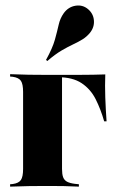

<svg xmlns="http://www.w3.org/2000/svg" viewBox="-20 -696 430 716"><path d="M66.1 -209.7V-353.2Q66.1 -382.3 58.1 -394.4Q50 -406.5 27.4 -409.7L17.7 -410.5V-419.4Q59.7 -417.7 86.7 -417.3Q113.7 -416.9 138.7 -416.9L211.3 -416.1V-209.7ZM138.7 -408.1V-416.9H196H281.5Q303.2 -416.9 326.6 -417.3Q350 -417.7 372.6 -418.5Q371 -377.4 372.6 -332.7Q374.2 -287.9 377.4 -243.5H368.5Q355.6 -288.7 336.7 -326.2Q317.7 -363.7 284.3 -385.9Q250.8 -408.1 196 -408.1ZM138.7 -2.4Q113.7 -2.4 86.7 -2Q59.7 -1.6 17.7 0V-8.9L27.4 -9.7Q50 -12.9 58.1 -25Q66.1 -37.1 66.1 -66.1V-209.7H211.3V-66.1Q211.3 -46.8 215.3 -35.5Q219.4 -24.2 229.8 -18.5Q240.3 -12.9 258.9 -10.5L274.2 -8.9V0Q243.5 -1.6 219.8 -2Q196 -2.4 177 -2.4Q158.1 -2.4 138.7 -2.4ZM156.5 -468.5 151.6 -472.6Q175.8 -516.1 184.7 -548Q193.5 -579.8 198.8 -603.6Q204 -627.4 217.7 -646.8Q234.7 -670.2 261.3 -674.6Q287.9 -679 308.1 -662.1Q328.2 -645.2 330.2 -619.8Q332.3 -594.4 315.3 -573.4Q303.2 -558.9 288.3 -549.6Q273.4 -540.3 253.6 -531Q233.9 -521.8 209.7 -507.7Q185.5 -493.5 156.5 -468.5Z"/></svg>

Font: Playfair 144pt SemiCondensed Black
Style: Regular
Weight: 900
Width: 4
Designer: Claus Eggers Sørensen
Foundry: Claus Eggers Sørensen
Version: Version 2.203